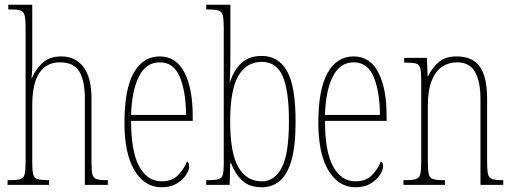

<svg xmlns="http://www.w3.org/2000/svg" viewBox="-20 -780 2167 810"><path d="M12 0V-20H21Q52 -20 66 -24.5Q80 -29 84 -45Q88 -61 88 -96V-664Q88 -698 84 -714Q80 -730 68 -735Q56 -740 31 -740H15V-760H116V-495Q116 -478 113 -451H115Q129 -486 158.5 -514Q188 -542 239 -542Q298 -542 332 -497.5Q366 -453 366 -364V-94Q366 -61 369.5 -45.5Q373 -30 386 -25Q399 -20 427 -20H435V0H338V-364Q338 -438 315 -477.5Q292 -517 233 -517Q176 -517 146 -472.5Q116 -428 116 -333V-96Q116 -61 120 -45Q124 -29 138 -24.5Q152 -20 182 -20H187V0Z M662 10Q590 10 547.5 -61Q505 -132 505 -262Q505 -403 544 -472.5Q583 -542 654 -542Q723 -542 758 -474.5Q793 -407 793 -291V-270H533Q533 -140 567.5 -77.5Q602 -15 662 -15Q706 -15 731.5 -41.5Q757 -68 769 -99Q773 -97 775.5 -92Q778 -87 778 -77Q778 -62 764.5 -41.5Q751 -21 725.5 -5.5Q700 10 662 10ZM765 -295Q764 -394 738.5 -455.5Q713 -517 654 -517Q596 -517 566 -457Q536 -397 533 -295Z M1085 10Q1032 10 1002 -18Q972 -46 955 -91H951L949 0H850V-20H860Q889 -20 902.5 -24.5Q916 -29 920 -43Q924 -57 924 -87V-661Q924 -698 920 -714.5Q916 -731 902 -735.5Q888 -740 859 -740H850V-760H952V-561Q952 -535 951.5 -499.5Q951 -464 949 -432H950Q965 -482 997.5 -513Q1030 -544 1084 -544Q1155 -544 1191 -480Q1227 -416 1227 -267Q1227 -162 1209 -101.5Q1191 -41 1159 -15.5Q1127 10 1085 10ZM1085 -15Q1138 -15 1168.5 -72.5Q1199 -130 1199 -269Q1199 -398 1172.5 -458.5Q1146 -519 1085 -519Q1020 -519 985.5 -460Q951 -401 951 -268Q951 -135 985.5 -75Q1020 -15 1085 -15Z M1480 10Q1408 10 1365.5 -61Q1323 -132 1323 -262Q1323 -403 1362 -472.5Q1401 -542 1472 -542Q1541 -542 1576 -474.5Q1611 -407 1611 -291V-270H1351Q1351 -140 1385.5 -77.5Q1420 -15 1480 -15Q1524 -15 1549.5 -41.5Q1575 -68 1587 -99Q1591 -97 1593.5 -92Q1596 -87 1596 -77Q1596 -62 1582.5 -41.5Q1569 -21 1543.5 -5.5Q1518 10 1480 10ZM1583 -295Q1582 -394 1556.5 -455.5Q1531 -517 1472 -517Q1414 -517 1384 -457Q1354 -397 1351 -295Z M1682 0V-20H1690Q1721 -20 1735 -24.5Q1749 -29 1753 -45Q1757 -61 1757 -96V-441Q1757 -476 1753 -492Q1749 -508 1735 -512Q1721 -516 1690 -516H1685V-536H1781L1784 -459H1786Q1805 -496 1832 -519Q1859 -542 1906 -542Q1974 -542 2004.5 -498.5Q2035 -455 2035 -363V-96Q2035 -61 2039 -45Q2043 -29 2056.5 -24.5Q2070 -20 2099 -20H2103V0H2007V-364Q2007 -434 1984.5 -475.5Q1962 -517 1908 -517Q1874 -517 1846 -499Q1818 -481 1801.5 -440.5Q1785 -400 1785 -333V-96Q1785 -61 1789 -45Q1793 -29 1807 -24.5Q1821 -20 1851 -20H1857V0Z"/></svg>

Font: Noto Serif Georgian ExtraCondensed Thin
Style: Regular
Weight: 100
Width: 2
Designer: Monotype Design Team, Akaki Razmadze
Foundry: Google LLC
Version: Version 2.003; ttfautohint (v1.8.4.7-5d5b)